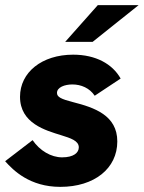

<svg xmlns="http://www.w3.org/2000/svg" viewBox="-22 -717 560 748"><path d="M213 11C346 11 435 -61 435 -166C435 -268 345 -298 263 -319C216 -331 200 -339 200 -355C200 -377 230 -388 260 -388C294 -388 327 -374 347 -344L448 -411C416 -468 351 -504 263 -504C141 -504 56 -435 56 -340C56 -236 156 -209 217 -190C252 -179 285 -169 285 -143C285 -122 265 -104 220 -104C177 -104 133 -130 105 -171L-2 -89C30 -53 94 11 213 11ZM232 -554H339L518 -697H359Z"/></svg>

Font: HK Grotesk Black
Style: Italic
Weight: 900
Italic angle: -16°
Designer: Alfredo Marco Pradil
Foundry: Hanken Design Co.
Version: Version 3.001;FEAKit 1.0